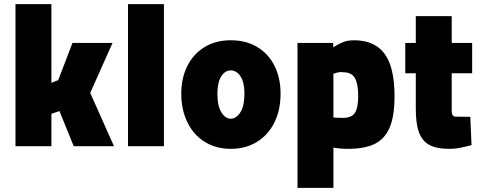

<svg xmlns="http://www.w3.org/2000/svg" viewBox="-20 -708 2336 930"><path d="M55 -688H229V-307L262 -320L331 -500H525L417 -258L532 0H337L268 -170L229 -157V0H55Z M600 -688H774V0H600Z M858 -254Q858 -329 887 -387.5Q916 -446 970 -479.5Q1024 -513 1098 -513Q1172 -513 1226.5 -480Q1281 -447 1310 -388.5Q1339 -330 1339 -254Q1339 -176 1309.5 -115.5Q1280 -55 1225 -21Q1170 13 1098 13Q1026 13 971.5 -21Q917 -55 887.5 -116Q858 -177 858 -254ZM1164 -254Q1164 -309 1145 -338Q1126 -367 1098 -367Q1070 -367 1051.5 -338Q1033 -309 1033 -254Q1033 -194 1052.5 -163.5Q1072 -133 1098 -133Q1124 -133 1144 -163.5Q1164 -194 1164 -254Z M1421 -500H1594V-479Q1632 -502 1652 -507.5Q1672 -513 1695 -513Q1794 -513 1842.5 -448Q1891 -383 1891 -241Q1891 -145 1867 -89.5Q1843 -34 1794 -10.5Q1745 13 1664 13Q1629 13 1595 7V202H1421ZM1715 -243Q1715 -302 1699 -330Q1683 -358 1642 -358L1631 -359Q1619 -359 1602 -353L1595 -351V-139Q1613 -137 1641 -137Q1683 -137 1699 -161Q1715 -185 1715 -243Z M1994 -182V-353H1943V-500H1994V-630H2168V-500H2267V-353H2168V-171Q2168 -141 2190 -143L2258 -142L2264 -5Q2221 6 2200.5 9.5Q2180 13 2156 13Q2094 13 2059 -6.5Q2024 -26 2009 -68Q1994 -110 1994 -182Z"/></svg>

Font: Cairo Black
Style: Regular
Weight: 900
Designer: Mohamed Gaber, the designers of Titillium
Foundry: Kief Type Foundry
Version: Version 2.009; ttfautohint (v1.5.33-1714) -l 8 -r 50 -G 200 